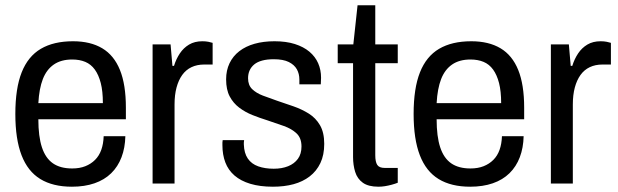

<svg xmlns="http://www.w3.org/2000/svg" viewBox="-20 -694 2337 726"><path d="M252 12Q180 12 132.5 -17Q85 -46 61.5 -107Q38 -168 38 -263Q38 -360 62 -420.5Q86 -481 134.5 -509.5Q183 -538 256 -538Q322 -538 366.5 -511.5Q411 -485 433.5 -429.5Q456 -374 456 -287V-243H125Q125 -178 138.5 -137Q152 -96 180 -76.5Q208 -57 253 -57Q281 -57 302.5 -65.5Q324 -74 339.5 -89.5Q355 -105 363 -127.5Q371 -150 372 -179H454Q453 -135 439.5 -99.5Q426 -64 400.5 -39Q375 -14 337.5 -1Q300 12 252 12ZM125 -304H369Q369 -349 361 -380Q353 -411 338.5 -431Q324 -451 302.5 -460Q281 -469 253 -469Q211 -469 183.5 -450Q156 -431 142 -395Q128 -359 125 -304Z M557 0V-526H625L632 -445H638Q646 -471 660 -492Q674 -513 695 -525.5Q716 -538 745 -538Q758 -538 768 -536Q778 -534 784 -532V-450H752Q725 -450 704 -440Q683 -430 669 -410.5Q655 -391 647.5 -363Q640 -335 640 -299V0Z M1012 12Q963 12 926.5 1Q890 -10 866.5 -30.5Q843 -51 832 -80Q821 -109 821 -145Q821 -150 821 -155Q821 -160 822 -164H903Q902 -159 902 -155Q902 -151 902 -148Q903 -115 917 -94.5Q931 -74 956.5 -65Q982 -56 1015 -56Q1046 -56 1069.5 -65.5Q1093 -75 1106.5 -93.5Q1120 -112 1120 -140Q1120 -172 1101.5 -189.5Q1083 -207 1053.5 -217.5Q1024 -228 991 -239Q962 -248 934.5 -259Q907 -270 884.5 -287Q862 -304 848.5 -329.5Q835 -355 835 -394Q835 -428 848 -455Q861 -482 885 -500.5Q909 -519 942.5 -528.5Q976 -538 1018 -538Q1062 -538 1095 -527.5Q1128 -517 1150 -498.5Q1172 -480 1183 -455Q1194 -430 1194 -400Q1194 -394 1193.5 -387Q1193 -380 1193 -375H1112V-393Q1112 -415 1102.5 -432Q1093 -449 1072 -459.5Q1051 -470 1015 -470Q990 -470 971.5 -465Q953 -460 941.5 -450.5Q930 -441 924 -428Q918 -415 918 -398Q918 -372 933.5 -357Q949 -342 974 -332.5Q999 -323 1028 -313Q1058 -303 1089.5 -292Q1121 -281 1147.5 -264.5Q1174 -248 1190 -220.5Q1206 -193 1206 -150Q1206 -108 1191.5 -77.5Q1177 -47 1151 -27Q1125 -7 1090 2.5Q1055 12 1012 12Z M1411 12Q1373 12 1352 -3Q1331 -18 1323 -44Q1315 -70 1315 -100V-455H1257V-526H1316L1332 -674H1399V-526H1484V-455H1399V-107Q1399 -82 1406.5 -70.5Q1414 -59 1435 -59H1484V-3Q1474 1 1461 4.5Q1448 8 1435.5 10Q1423 12 1411 12Z M1758 12Q1686 12 1638.5 -17Q1591 -46 1567.5 -107Q1544 -168 1544 -263Q1544 -360 1568 -420.5Q1592 -481 1640.5 -509.5Q1689 -538 1762 -538Q1828 -538 1872.5 -511.5Q1917 -485 1939.5 -429.5Q1962 -374 1962 -287V-243H1631Q1631 -178 1644.5 -137Q1658 -96 1686 -76.5Q1714 -57 1759 -57Q1787 -57 1808.5 -65.5Q1830 -74 1845.5 -89.5Q1861 -105 1869 -127.5Q1877 -150 1878 -179H1960Q1959 -135 1945.5 -99.5Q1932 -64 1906.5 -39Q1881 -14 1843.5 -1Q1806 12 1758 12ZM1631 -304H1875Q1875 -349 1867 -380Q1859 -411 1844.5 -431Q1830 -451 1808.5 -460Q1787 -469 1759 -469Q1717 -469 1689.5 -450Q1662 -431 1648 -395Q1634 -359 1631 -304Z M2063 0V-526H2131L2138 -445H2144Q2152 -471 2166 -492Q2180 -513 2201 -525.5Q2222 -538 2251 -538Q2264 -538 2274 -536Q2284 -534 2290 -532V-450H2258Q2231 -450 2210 -440Q2189 -430 2175 -410.5Q2161 -391 2153.5 -363Q2146 -335 2146 -299V0Z"/></svg>

Font: Archivo SemiCondensed
Style: Regular
Weight: 400
Width: 4
Designer: Hector Gatti
Foundry: Omnibus-Type
Version: Version 2.001